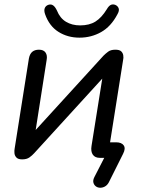

<svg xmlns="http://www.w3.org/2000/svg" viewBox="-20 -721 654 877"><path d="M477 112Q470 125 459 131Q448 137 436.5 136.5Q425 136 417 129.5Q409 123 406.5 112.5Q404 102 411 88L470 -27L469 0H436Q414 0 404 -14.5Q394 -29 398 -54L453 -399H481L136 -21Q127 -11 114.5 -2Q102 7 81 7Q63 7 55 -1.5Q47 -10 46 -21.5Q45 -33 47 -43L112 -454Q116 -475 127.5 -484.5Q139 -494 158 -494Q179 -494 188 -481Q197 -468 193 -447L137 -89H108L453 -467Q462 -476 474 -485Q486 -494 507 -494Q525 -494 533 -487Q541 -480 543 -468.5Q545 -457 542 -445L478 -41L471 -71H510Q535 -71 545 -57Q555 -43 542 -18ZM343 -549Q289 -549 247 -575.5Q205 -602 186 -656Q180 -673 184.5 -684Q189 -695 201 -699Q213 -703 222.5 -696.5Q232 -690 240 -673Q254 -638 281.5 -621.5Q309 -605 346 -605Q388 -605 416 -622.5Q444 -640 468 -679Q476 -693 485 -698Q494 -703 506 -699Q518 -694 522 -683Q526 -672 516 -655Q487 -600 442 -574.5Q397 -549 343 -549Z"/></svg>

Font: Nunito Medium
Style: Italic
Weight: 500
Designer: Vernon Adams
Foundry: Vernon Adams
Version: Version 3.601